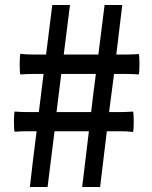

<svg xmlns="http://www.w3.org/2000/svg" viewBox="-20 -751 610 771"><path d="M113 -112 100 0H171L199 -224H337L310 0H382L409 -224H462C480 -224 501 -223 514 -221C518 -224 518 -301 514 -303C498 -302 482 -301 466 -301H418L438 -454H488C505 -454 525 -453 537 -452C541 -454 541 -532 537 -534C522 -533 507 -532 492 -532H447L471 -731H400L375 -532H305H236L261 -731H190L165 -532H113C96 -532 74 -533 62 -535C58 -532 58 -454 62 -452C77 -453 92 -454 108 -454H155L136 -301H87C71 -301 51 -302 39 -303C35 -301 35 -224 39 -222C53 -223 67 -224 83 -224H127ZM355 -377 346 -301H207L226 -454H295H365Z"/></svg>

Font: GenSekiGothic2 TW M
Style: Regular
Weight: 500
Version: Version 2.100;PS 2.1;hotconv 16.6.51;makeotf.lib2.5.65220 DE